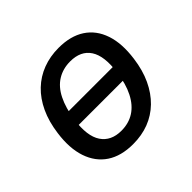

<svg xmlns="http://www.w3.org/2000/svg" viewBox="-127 -651 810 810"><g transform="rotate(-45 277.5 -246.0)"><path d="M245 9Q174 9 127.5 -22Q81 -53 61.5 -111Q42 -169 53 -249Q61 -310 83 -357Q105 -404 138.5 -436Q172 -468 215.5 -484.5Q259 -501 310 -501Q381 -501 427.5 -470.5Q474 -440 493.5 -382.5Q513 -325 502 -244Q494 -183 472 -136Q450 -89 416.5 -56.5Q383 -24 340 -7.5Q297 9 245 9ZM250 -66Q294 -66 327 -87Q360 -108 381.5 -150Q403 -192 411 -253Q423 -340 395 -383Q367 -426 304 -426Q261 -426 227.5 -405.5Q194 -385 173 -343Q152 -301 143 -240Q131 -152 160 -109Q189 -66 250 -66ZM109 -211 120 -282H445L434 -211Z"/></g></svg>

Font: Nunito Sans 10pt SemiCondensed SemiBold
Style: Italic
Weight: 600
Width: 4
Italic angle: -9°
Designer: Vernon Adams
Foundry: Vernon Adams
Version: Version 3.101;gftools[0.9.27]